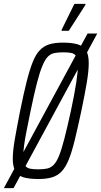

<svg xmlns="http://www.w3.org/2000/svg" viewBox="-41 -916 522 991"><path d="M-21 55 411 -743H461L29 55ZM158 8Q110 8 81 -0.5Q52 -9 38.5 -32Q25 -55 25 -97Q25 -137 35.5 -197.5Q46 -258 63 -344Q81 -433 96.5 -494.5Q112 -556 128 -596Q144 -636 165 -657.5Q186 -679 214.5 -687.5Q243 -696 284 -696Q331 -696 360.5 -687Q390 -678 403.5 -655.5Q417 -633 417 -590Q417 -550 407 -490Q397 -430 379 -344Q360 -255 345 -193.5Q330 -132 314 -92.5Q298 -53 277 -31Q256 -9 227 -0.5Q198 8 158 8ZM157 -42Q183 -42 202 -46Q221 -50 236 -65Q251 -80 264 -112.5Q277 -145 291.5 -201Q306 -257 325 -344Q344 -433 352.5 -489.5Q361 -546 361 -577Q361 -609 353 -624Q345 -639 328 -642.5Q311 -646 285 -646Q259 -646 239.5 -642Q220 -638 205.5 -623Q191 -608 177.5 -575.5Q164 -543 149.5 -487Q135 -431 117 -344Q105 -284 96 -239.5Q87 -195 83 -163Q79 -131 79 -110Q79 -78 87.5 -63.5Q96 -49 113.5 -45.5Q131 -42 157 -42ZM277 -757V-762L343 -896H400V-891L314 -757Z"/></svg>

Font: Saira ExtraCondensed Light
Style: Italic
Weight: 300
Width: 2
Italic angle: -12°
Designer: Hector Gatti with collaboration of the Omnibus-Type team
Foundry: Omnibus-Type
Version: Version 1.101